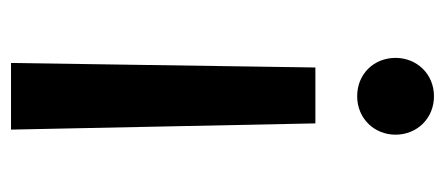

<svg xmlns="http://www.w3.org/2000/svg" viewBox="-244 -328 789 340"><g transform="rotate(90 150.0 -157.5)"><path d="M150 -532C110 -532 82 -501 82 -464C82 -426 110 -396 150 -396C189 -396 218 -426 218 -464C218 -502 189 -532 150 -532ZM209 217 198 -322H99L91 217Z"/></g></svg>

Font: Be Vietnam Pro Medium
Style: Regular
Weight: 500
Designer: Lam Bao, Tony Le, Vietanh Nguyen
Foundry: Yellow Type Foundry
Version: Version 1.002